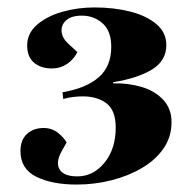

<svg xmlns="http://www.w3.org/2000/svg" viewBox="-20 -857 495 516"><path d="M427 -736Q427 -694 389 -670.5Q351 -647 284 -636V-633Q324 -634 360 -623.5Q396 -613 418.5 -589Q441 -565 441 -529Q441 -489 419.5 -458Q398 -427 361.5 -405.5Q325 -384 279.5 -372.5Q234 -361 186 -361Q120 -361 77.5 -382Q35 -403 35 -451Q35 -481 52.5 -497Q70 -513 97 -513Q120 -513 136.5 -499.5Q153 -486 159 -474L146 -451Q129 -421 140 -402Q151 -383 188 -383Q231 -383 261 -420Q291 -457 291 -514Q291 -560 266.5 -579Q242 -598 202 -598Q191 -598 177.5 -596.5Q164 -595 150 -591L148 -609Q212 -620 245.5 -649.5Q279 -679 279 -731Q279 -774 255.5 -794.5Q232 -815 200 -815Q172 -815 158 -802.5Q144 -790 145.5 -772.5Q147 -755 163 -740L188 -717Q178 -697 160 -685Q142 -673 120 -673Q90 -673 71.5 -688.5Q53 -704 53 -735Q53 -767 79 -790Q105 -813 146.5 -825Q188 -837 234 -837Q286 -837 329.5 -826Q373 -815 400 -792.5Q427 -770 427 -736Z"/></svg>

Font: Literata 72pt ExtraBold
Style: Italic
Weight: 800
Italic angle: -2°
Designer: Latin by Veronika Burian and Jose Scaglione. Greek by Irene Vlachou. Cyrillic by Vera Evstafieva
Foundry: TypeTogether
Version: Version 3.002